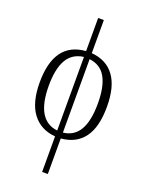

<svg xmlns="http://www.w3.org/2000/svg" viewBox="-181 -846 890 1172"><g transform="rotate(20 264.5 -260.0)"><path d="M246 9Q150 1 97.5 -69Q45 -139 45 -269Q45 -530 246 -545V-760H283V-545Q380 -537 431 -468Q482 -399 482 -269Q482 -136 431 -67.5Q380 1 283 9V240H246ZM246 -507Q173 -498 138.5 -438.5Q104 -379 104 -269Q104 -45 246 -29ZM423 -269Q423 -379 389 -438.5Q355 -498 283 -506V-29Q354 -37 388.5 -96.5Q423 -156 423 -269Z"/></g></svg>

Font: Noto Serif CondLight
Style: Regular
Weight: 300
Width: 3
Designer: Monotype Design Team
Foundry: Monotype Imaging Inc.
Version: Version 1.001